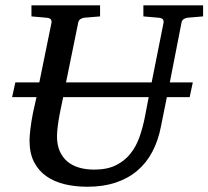

<svg xmlns="http://www.w3.org/2000/svg" viewBox="-20 -691 789 727"><path d="M219.2 -323.2 207 -264.2Q201.2 -234.9 198.5 -211.7Q195.8 -188.5 195.8 -174.8Q195.8 -143.1 205.8 -119.6Q215.8 -96.2 234.1 -80.3Q252.4 -64.5 278.6 -56.6Q304.7 -48.8 336.9 -48.8Q385.7 -48.8 418.7 -65.2Q451.7 -81.5 473.6 -108.9Q495.6 -136.2 508.3 -172.6Q521 -209 528.8 -249L543 -323.2ZM690.9 -624Q682.1 -623 675.3 -618.4Q668.5 -613.8 667 -604L623 -378.9H710L698.2 -323.2H611.8L589.8 -213.9Q579.6 -159.7 557.1 -116.9Q534.7 -74.2 499.8 -44.7Q464.8 -15.1 417.7 0.5Q370.6 16.1 311 16.1Q264.6 16.1 224.9 6.6Q185.1 -2.9 155.3 -23.9Q125.5 -44.9 108.6 -78.1Q91.8 -111.3 91.8 -159.2Q91.8 -174.3 95 -201.7Q98.1 -229 105 -264.2L118.2 -323.2H25.9L38.1 -378.9H128.9L174.8 -604Q176.3 -612.3 172.4 -617.7Q168.5 -623 154.8 -624L99.1 -628.9V-670.9H358.9V-628.9L299.8 -624Q291 -623 284.2 -618.4Q277.3 -613.8 275.9 -604L230 -378.9H554.2L599.1 -604Q600.6 -612.3 596.7 -617.7Q592.8 -623 579.1 -624L522.9 -628.9V-670.9H749V-628.9Z"/></svg>

Font: Charis SIL Afr
Style: Italic
Weight: 400
Italic angle: -11°
Foundry: SIL International
Version: Version 5.000